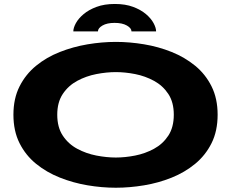

<svg xmlns="http://www.w3.org/2000/svg" viewBox="-20 -912 1140 944"><path d="M549.5 11Q481 11 410 -1Q339 -13 273.8 -39Q208.5 -65 157.2 -106.8Q106 -148.5 76 -208.2Q46 -268 46 -348Q46 -427.5 76 -487Q106 -546.5 157.2 -588.5Q208.5 -630.5 273.8 -656.2Q339 -682 410 -694Q481 -706 549.5 -706Q617.5 -706 688.2 -694.2Q759 -682.5 823.8 -656.5Q888.5 -630.5 939.5 -588.8Q990.5 -547 1020.2 -487.2Q1050 -427.5 1050 -348Q1050 -268 1020.2 -208.2Q990.5 -148.5 939.5 -106.5Q888.5 -64.5 823.8 -38.5Q759 -12.5 688.2 -0.8Q617.5 11 549.5 11ZM549.5 -137.5Q595 -137.5 644.5 -147.2Q694 -157 737.2 -180.5Q780.5 -204 807.5 -245Q834.5 -286 834.5 -348Q834.5 -409.5 807.5 -450.2Q780.5 -491 737.2 -514.5Q694 -538 644.5 -547.8Q595 -557.5 549.5 -557.5Q504 -557.5 453.8 -547.8Q403.5 -538 359.8 -514.5Q316 -491 288.8 -450.2Q261.5 -409.5 261.5 -348Q261.5 -286 288.8 -245Q316 -204 359.8 -180.5Q403.5 -157 453.8 -147.2Q504 -137.5 549.5 -137.5ZM544.5 -892.5Q596.5 -892.5 634.5 -878.2Q672.5 -864 697.8 -842.5Q723 -821 735.2 -798Q747.5 -775 747.5 -757.5H626.5Q626.5 -773.5 603.8 -786.5Q581 -799.5 543.5 -799.5Q506 -799.5 483.8 -786.5Q461.5 -773.5 461.5 -757.5H340.5Q340.5 -775 353 -798Q365.5 -821 391 -842.5Q416.5 -864 454.8 -878.2Q493 -892.5 544.5 -892.5Z"/></svg>

Font: Trispace Expanded ExtraBold
Style: Regular
Weight: 800
Width: 7
Designer: Tyler Finck
Foundry: Etcetera Type Company
Version: Version 1.210; ttfautohint (v1.8.3)